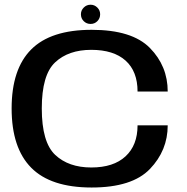

<svg xmlns="http://www.w3.org/2000/svg" viewBox="-20 -810 814 834"><path d="M378 4.5Q200.5 4.5 115.5 -81.5Q30.5 -167.5 30.5 -339Q30.5 -510 115.5 -595.2Q200.5 -680.5 378 -680.5Q553.5 -680.5 631 -601.8Q708.5 -523 708.5 -412.5H577.5Q577.5 -500 525.5 -546.8Q473.5 -593.5 376.5 -593.5Q277.5 -593.5 219.5 -539.2Q161.5 -485 161.5 -339Q161.5 -192 219.8 -137.2Q278 -82.5 376.5 -82.5Q473 -82.5 525.2 -130.8Q577.5 -179 577.5 -265.5H708.5Q708.5 -156.5 631.2 -76Q554 4.5 378 4.5ZM373.5 -706Q356 -706 343.8 -718Q331.5 -730 331.5 -748Q331.5 -765 343.8 -777.2Q356 -789.5 373.5 -789.5Q390.5 -789.5 402.8 -777.2Q415 -765 415 -748Q415 -730.5 403 -718.2Q391 -706 373.5 -706Z"/></svg>

Font: Anybody ExtraExpanded Medium
Style: Regular
Weight: 500
Width: 8
Designer: Tyler Finck
Foundry: Etcetera Type Company
Version: Version 1.010; ttfautohint (v1.8.3) -l 8 -r 50 -G 200 -x 14 